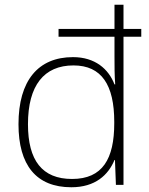

<svg xmlns="http://www.w3.org/2000/svg" viewBox="-20 -780 629 810"><path d="M281 10C382 10 437 -42 463 -105H465L469 0H501V-625H576V-658H501V-760H463V-658H227V-625H463V-543C463 -505 463 -463 466 -424H463C438 -489 381 -539 288 -539C141 -539 58 -440 58 -256C58 -83 133 10 281 10ZM284 -25C158 -25 98 -103 98 -256C98 -420 166 -504 290 -504C409 -504 462 -421 462 -266V-260C462 -110 413 -25 284 -25Z"/></svg>

Font: Noto Sans Myanmar UI ExtraLight
Style: Regular
Weight: 200
Designer: Monotype Design Team
Foundry: Monotype Imaging Inc.
Version: Version 2.103